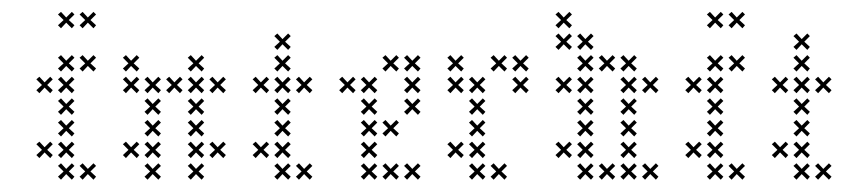

<svg xmlns="http://www.w3.org/2000/svg" viewBox="-20 -301 1397 317"><path d="M102.9 -152.1 93.6 -160.7 102.9 -170 98.6 -174.3 89.3 -165 80.7 -174.3 75.7 -170 85 -160.7 75.7 -152.1 80.7 -147.1 89.3 -156.4 98.6 -147.1ZM102.9 -116.4 93.6 -125 102.9 -134.3 98.6 -138.6 89.3 -129.3 80.7 -138.6 75.7 -134.3 85 -125 75.7 -116.4 80.7 -111.4 89.3 -120.7 98.6 -111.4ZM102.9 -80.7 93.6 -89.3 102.9 -98.6 98.6 -102.9 89.3 -93.6 80.7 -102.9 75.7 -98.6 85 -89.3 75.7 -80.7 80.7 -75.7 89.3 -85 98.6 -75.7ZM102.9 -45 93.6 -53.6 102.9 -62.9 98.6 -67.1 89.3 -57.9 80.7 -67.1 75.7 -62.9 85 -53.6 75.7 -45 80.7 -40 89.3 -49.3 98.6 -40ZM102.9 -9.3 93.6 -17.9 102.9 -27.1 98.6 -31.4 89.3 -22.1 80.7 -31.4 75.7 -27.1 85 -17.9 75.7 -9.3 80.7 -4.3 89.3 -13.6 98.6 -4.3ZM67.1 -45 57.9 -53.6 67.1 -62.9 62.9 -67.1 53.6 -57.9 45 -67.1 40 -62.9 49.3 -53.6 40 -45 45 -40 53.6 -49.3 62.9 -40ZM138.6 -9.3 129.3 -17.9 138.6 -27.1 134.3 -31.4 125 -22.1 116.4 -31.4 111.4 -27.1 120.7 -17.9 111.4 -9.3 116.4 -4.3 125 -13.6 134.3 -4.3ZM102.9 -187.9 93.6 -196.4 102.9 -205.7 98.6 -210 89.3 -200.7 80.7 -210 75.7 -205.7 85 -196.4 75.7 -187.9 80.7 -182.9 89.3 -192.1 98.6 -182.9ZM67.1 -152.1 57.9 -160.7 67.1 -170 62.9 -174.3 53.6 -165 45 -174.3 40 -170 49.3 -160.7 40 -152.1 45 -147.1 53.6 -156.4 62.9 -147.1ZM102.9 -259.3 93.6 -267.9 102.9 -277.1 98.6 -281.4 89.3 -272.1 80.7 -281.4 75.7 -277.1 85 -267.9 75.7 -259.3 80.7 -254.3 89.3 -263.6 98.6 -254.3ZM138.6 -259.3 129.3 -267.9 138.6 -277.1 134.3 -281.4 125 -272.1 116.4 -281.4 111.4 -277.1 120.7 -267.9 111.4 -259.3 116.4 -254.3 125 -263.6 134.3 -254.3ZM138.6 -187.9 129.3 -196.4 138.6 -205.7 134.3 -210 125 -200.7 116.4 -210 111.4 -205.7 120.7 -196.4 111.4 -187.9 116.4 -182.9 125 -192.1 134.3 -182.9Z M245.7 -116.4 236.4 -125 245.7 -134.3 241.4 -138.6 232.1 -129.3 223.6 -138.6 218.6 -134.3 227.9 -125 218.6 -116.4 223.6 -111.4 232.1 -120.7 241.4 -111.4ZM245.7 -80.7 236.4 -89.3 245.7 -98.6 241.4 -102.9 232.1 -93.6 223.6 -102.9 218.6 -98.6 227.9 -89.3 218.6 -80.7 223.6 -75.7 232.1 -85 241.4 -75.7ZM245.7 -45 236.4 -53.6 245.7 -62.9 241.4 -67.1 232.1 -57.9 223.6 -67.1 218.6 -62.9 227.9 -53.6 218.6 -45 223.6 -40 232.1 -49.3 241.4 -40ZM210 -45 200.7 -53.6 210 -62.9 205.7 -67.1 196.4 -57.9 187.9 -67.1 182.9 -62.9 192.1 -53.6 182.9 -45 187.9 -40 196.4 -49.3 205.7 -40ZM245.7 -152.1 236.4 -160.7 245.7 -170 241.4 -174.3 232.1 -165 223.6 -174.3 218.6 -170 227.9 -160.7 218.6 -152.1 223.6 -147.1 232.1 -156.4 241.4 -147.1ZM317.1 -187.9 307.9 -196.4 317.1 -205.7 312.9 -210 303.6 -200.7 295 -210 290 -205.7 299.3 -196.4 290 -187.9 295 -182.9 303.6 -192.1 312.9 -182.9ZM317.1 -152.1 307.9 -160.7 317.1 -170 312.9 -174.3 303.6 -165 295 -174.3 290 -170 299.3 -160.7 290 -152.1 295 -147.1 303.6 -156.4 312.9 -147.1ZM352.9 -152.1 343.6 -160.7 352.9 -170 348.6 -174.3 339.3 -165 330.7 -174.3 325.7 -170 335 -160.7 325.7 -152.1 330.7 -147.1 339.3 -156.4 348.6 -147.1ZM317.1 -116.4 307.9 -125 317.1 -134.3 312.9 -138.6 303.6 -129.3 295 -138.6 290 -134.3 299.3 -125 290 -116.4 295 -111.4 303.6 -120.7 312.9 -111.4ZM317.1 -80.7 307.9 -89.3 317.1 -98.6 312.9 -102.9 303.6 -93.6 295 -102.9 290 -98.6 299.3 -89.3 290 -80.7 295 -75.7 303.6 -85 312.9 -75.7ZM317.1 -45 307.9 -53.6 317.1 -62.9 312.9 -67.1 303.6 -57.9 295 -67.1 290 -62.9 299.3 -53.6 290 -45 295 -40 303.6 -49.3 312.9 -40ZM317.1 -9.3 307.9 -17.9 317.1 -27.1 312.9 -31.4 303.6 -22.1 295 -31.4 290 -27.1 299.3 -17.9 290 -9.3 295 -4.3 303.6 -13.6 312.9 -4.3ZM352.9 -45 343.6 -53.6 352.9 -62.9 348.6 -67.1 339.3 -57.9 330.7 -67.1 325.7 -62.9 335 -53.6 325.7 -45 330.7 -40 339.3 -49.3 348.6 -40ZM210 -152.1 200.7 -160.7 210 -170 205.7 -174.3 196.4 -165 187.9 -174.3 182.9 -170 192.1 -160.7 182.9 -152.1 187.9 -147.1 196.4 -156.4 205.7 -147.1ZM210 -187.9 200.7 -196.4 210 -205.7 205.7 -210 196.4 -200.7 187.9 -210 182.9 -205.7 192.1 -196.4 182.9 -187.9 187.9 -182.9 196.4 -192.1 205.7 -182.9ZM245.7 -9.3 236.4 -17.9 245.7 -27.1 241.4 -31.4 232.1 -22.1 223.6 -31.4 218.6 -27.1 227.9 -17.9 218.6 -9.3 223.6 -4.3 232.1 -13.6 241.4 -4.3ZM281.4 -152.1 272.1 -160.7 281.4 -170 277.1 -174.3 267.9 -165 259.3 -174.3 254.3 -170 263.6 -160.7 254.3 -152.1 259.3 -147.1 267.9 -156.4 277.1 -147.1Z M460 -152.1 450.7 -160.7 460 -170 455.7 -174.3 446.4 -165 437.9 -174.3 432.9 -170 442.1 -160.7 432.9 -152.1 437.9 -147.1 446.4 -156.4 455.7 -147.1ZM460 -116.4 450.7 -125 460 -134.3 455.7 -138.6 446.4 -129.3 437.9 -138.6 432.9 -134.3 442.1 -125 432.9 -116.4 437.9 -111.4 446.4 -120.7 455.7 -111.4ZM460 -80.7 450.7 -89.3 460 -98.6 455.7 -102.9 446.4 -93.6 437.9 -102.9 432.9 -98.6 442.1 -89.3 432.9 -80.7 437.9 -75.7 446.4 -85 455.7 -75.7ZM460 -45 450.7 -53.6 460 -62.9 455.7 -67.1 446.4 -57.9 437.9 -67.1 432.9 -62.9 442.1 -53.6 432.9 -45 437.9 -40 446.4 -49.3 455.7 -40ZM460 -9.3 450.7 -17.9 460 -27.1 455.7 -31.4 446.4 -22.1 437.9 -31.4 432.9 -27.1 442.1 -17.9 432.9 -9.3 437.9 -4.3 446.4 -13.6 455.7 -4.3ZM495.7 -9.3 486.4 -17.9 495.7 -27.1 491.4 -31.4 482.1 -22.1 473.6 -31.4 468.6 -27.1 477.9 -17.9 468.6 -9.3 473.6 -4.3 482.1 -13.6 491.4 -4.3ZM424.3 -45 415 -53.6 424.3 -62.9 420 -67.1 410.7 -57.9 402.1 -67.1 397.1 -62.9 406.4 -53.6 397.1 -45 402.1 -40 410.7 -49.3 420 -40ZM495.7 -152.1 486.4 -160.7 495.7 -170 491.4 -174.3 482.1 -165 473.6 -174.3 468.6 -170 477.9 -160.7 468.6 -152.1 473.6 -147.1 482.1 -156.4 491.4 -147.1ZM424.3 -152.1 415 -160.7 424.3 -170 420 -174.3 410.7 -165 402.1 -174.3 397.1 -170 406.4 -160.7 397.1 -152.1 402.1 -147.1 410.7 -156.4 420 -147.1ZM460 -187.9 450.7 -196.4 460 -205.7 455.7 -210 446.4 -200.7 437.9 -210 432.9 -205.7 442.1 -196.4 432.9 -187.9 437.9 -182.9 446.4 -192.1 455.7 -182.9ZM460 -223.6 450.7 -232.1 460 -241.4 455.7 -245.7 446.4 -236.4 437.9 -245.7 432.9 -241.4 442.1 -232.1 432.9 -223.6 437.9 -218.6 446.4 -227.9 455.7 -218.6Z M602.9 -45 593.6 -53.6 602.9 -62.9 598.6 -67.1 589.3 -57.9 580.7 -67.1 575.7 -62.9 585 -53.6 575.7 -45 580.7 -40 589.3 -49.3 598.6 -40ZM602.9 -80.7 593.6 -89.3 602.9 -98.6 598.6 -102.9 589.3 -93.6 580.7 -102.9 575.7 -98.6 585 -89.3 575.7 -80.7 580.7 -75.7 589.3 -85 598.6 -75.7ZM602.9 -116.4 593.6 -125 602.9 -134.3 598.6 -138.6 589.3 -129.3 580.7 -138.6 575.7 -134.3 585 -125 575.7 -116.4 580.7 -111.4 589.3 -120.7 598.6 -111.4ZM602.9 -152.1 593.6 -160.7 602.9 -170 598.6 -174.3 589.3 -165 580.7 -174.3 575.7 -170 585 -160.7 575.7 -152.1 580.7 -147.1 589.3 -156.4 598.6 -147.1ZM638.6 -187.9 629.3 -196.4 638.6 -205.7 634.3 -210 625 -200.7 616.4 -210 611.4 -205.7 620.7 -196.4 611.4 -187.9 616.4 -182.9 625 -192.1 634.3 -182.9ZM638.6 -9.3 629.3 -17.9 638.6 -27.1 634.3 -31.4 625 -22.1 616.4 -31.4 611.4 -27.1 620.7 -17.9 611.4 -9.3 616.4 -4.3 625 -13.6 634.3 -4.3ZM674.3 -152.1 665 -160.7 674.3 -170 670 -174.3 660.7 -165 652.1 -174.3 647.1 -170 656.4 -160.7 647.1 -152.1 652.1 -147.1 660.7 -156.4 670 -147.1ZM674.3 -116.4 665 -125 674.3 -134.3 670 -138.6 660.7 -129.3 652.1 -138.6 647.1 -134.3 656.4 -125 647.1 -116.4 652.1 -111.4 660.7 -120.7 670 -111.4ZM638.6 -80.7 629.3 -89.3 638.6 -98.6 634.3 -102.9 625 -93.6 616.4 -102.9 611.4 -98.6 620.7 -89.3 611.4 -80.7 616.4 -75.7 625 -85 634.3 -75.7ZM674.3 -9.3 665 -17.9 674.3 -27.1 670 -31.4 660.7 -22.1 652.1 -31.4 647.1 -27.1 656.4 -17.9 647.1 -9.3 652.1 -4.3 660.7 -13.6 670 -4.3ZM602.9 -9.3 593.6 -17.9 602.9 -27.1 598.6 -31.4 589.3 -22.1 580.7 -31.4 575.7 -27.1 585 -17.9 575.7 -9.3 580.7 -4.3 589.3 -13.6 598.6 -4.3ZM567.1 -152.1 557.9 -160.7 567.1 -170 562.9 -174.3 553.6 -165 545 -174.3 540 -170 549.3 -160.7 540 -152.1 545 -147.1 553.6 -156.4 562.9 -147.1ZM674.3 -187.9 665 -196.4 674.3 -205.7 670 -210 660.7 -200.7 652.1 -210 647.1 -205.7 656.4 -196.4 647.1 -187.9 652.1 -182.9 660.7 -192.1 670 -182.9Z M781.4 -9.3 772.1 -17.9 781.4 -27.1 777.1 -31.4 767.9 -22.1 759.3 -31.4 754.3 -27.1 763.6 -17.9 754.3 -9.3 759.3 -4.3 767.9 -13.6 777.1 -4.3ZM781.4 -45 772.1 -53.6 781.4 -62.9 777.1 -67.1 767.9 -57.9 759.3 -67.1 754.3 -62.9 763.6 -53.6 754.3 -45 759.3 -40 767.9 -49.3 777.1 -40ZM781.4 -80.7 772.1 -89.3 781.4 -98.6 777.1 -102.9 767.9 -93.6 759.3 -102.9 754.3 -98.6 763.6 -89.3 754.3 -80.7 759.3 -75.7 767.9 -85 777.1 -75.7ZM781.4 -116.4 772.1 -125 781.4 -134.3 777.1 -138.6 767.9 -129.3 759.3 -138.6 754.3 -134.3 763.6 -125 754.3 -116.4 759.3 -111.4 767.9 -120.7 777.1 -111.4ZM781.4 -152.1 772.1 -160.7 781.4 -170 777.1 -174.3 767.9 -165 759.3 -174.3 754.3 -170 763.6 -160.7 754.3 -152.1 759.3 -147.1 767.9 -156.4 777.1 -147.1ZM745.7 -187.9 736.4 -196.4 745.7 -205.7 741.4 -210 732.1 -200.7 723.6 -210 718.6 -205.7 727.9 -196.4 718.6 -187.9 723.6 -182.9 732.1 -192.1 741.4 -182.9ZM817.1 -9.3 807.9 -17.9 817.1 -27.1 812.9 -31.4 803.6 -22.1 795 -31.4 790 -27.1 799.3 -17.9 790 -9.3 795 -4.3 803.6 -13.6 812.9 -4.3ZM745.7 -45 736.4 -53.6 745.7 -62.9 741.4 -67.1 732.1 -57.9 723.6 -67.1 718.6 -62.9 727.9 -53.6 718.6 -45 723.6 -40 732.1 -49.3 741.4 -40ZM852.9 -187.9 843.6 -196.4 852.9 -205.7 848.6 -210 839.3 -200.7 830.7 -210 825.7 -205.7 835 -196.4 825.7 -187.9 830.7 -182.9 839.3 -192.1 848.6 -182.9ZM852.9 -152.1 843.6 -160.7 852.9 -170 848.6 -174.3 839.3 -165 830.7 -174.3 825.7 -170 835 -160.7 825.7 -152.1 830.7 -147.1 839.3 -156.4 848.6 -147.1ZM817.1 -187.9 807.9 -196.4 817.1 -205.7 812.9 -210 803.6 -200.7 795 -210 790 -205.7 799.3 -196.4 790 -187.9 795 -182.9 803.6 -192.1 812.9 -182.9ZM745.7 -152.1 736.4 -160.7 745.7 -170 741.4 -174.3 732.1 -165 723.6 -174.3 718.6 -170 727.9 -160.7 718.6 -152.1 723.6 -147.1 732.1 -156.4 741.4 -147.1Z M1031.4 -152.1 1022.1 -160.7 1031.4 -170 1027.1 -174.3 1017.9 -165 1009.3 -174.3 1004.3 -170 1013.6 -160.7 1004.3 -152.1 1009.3 -147.1 1017.9 -156.4 1027.1 -147.1ZM1031.4 -116.4 1022.1 -125 1031.4 -134.3 1027.1 -138.6 1017.9 -129.3 1009.3 -138.6 1004.3 -134.3 1013.6 -125 1004.3 -116.4 1009.3 -111.4 1017.9 -120.7 1027.1 -111.4ZM1031.4 -80.7 1022.1 -89.3 1031.4 -98.6 1027.1 -102.9 1017.9 -93.6 1009.3 -102.9 1004.3 -98.6 1013.6 -89.3 1004.3 -80.7 1009.3 -75.7 1017.9 -85 1027.1 -75.7ZM1031.4 -45 1022.1 -53.6 1031.4 -62.9 1027.1 -67.1 1017.9 -57.9 1009.3 -67.1 1004.3 -62.9 1013.6 -53.6 1004.3 -45 1009.3 -40 1017.9 -49.3 1027.1 -40ZM1031.4 -9.3 1022.1 -17.9 1031.4 -27.1 1027.1 -31.4 1017.9 -22.1 1009.3 -31.4 1004.3 -27.1 1013.6 -17.9 1004.3 -9.3 1009.3 -4.3 1017.9 -13.6 1027.1 -4.3ZM995.7 -9.3 986.4 -17.9 995.7 -27.1 991.4 -31.4 982.1 -22.1 973.6 -31.4 968.6 -27.1 977.9 -17.9 968.6 -9.3 973.6 -4.3 982.1 -13.6 991.4 -4.3ZM960 -45 950.7 -53.6 960 -62.9 955.7 -67.1 946.4 -57.9 937.9 -67.1 932.9 -62.9 942.1 -53.6 932.9 -45 937.9 -40 946.4 -49.3 955.7 -40ZM924.3 -45 915 -53.6 924.3 -62.9 920 -67.1 910.7 -57.9 902.1 -67.1 897.1 -62.9 906.4 -53.6 897.1 -45 902.1 -40 910.7 -49.3 920 -40ZM1067.1 -9.3 1057.9 -17.9 1067.1 -27.1 1062.9 -31.4 1053.6 -22.1 1045 -31.4 1040 -27.1 1049.3 -17.9 1040 -9.3 1045 -4.3 1053.6 -13.6 1062.9 -4.3ZM960 -80.7 950.7 -89.3 960 -98.6 955.7 -102.9 946.4 -93.6 937.9 -102.9 932.9 -98.6 942.1 -89.3 932.9 -80.7 937.9 -75.7 946.4 -85 955.7 -75.7ZM960 -116.4 950.7 -125 960 -134.3 955.7 -138.6 946.4 -129.3 937.9 -138.6 932.9 -134.3 942.1 -125 932.9 -116.4 937.9 -111.4 946.4 -120.7 955.7 -111.4ZM960 -152.1 950.7 -160.7 960 -170 955.7 -174.3 946.4 -165 937.9 -174.3 932.9 -170 942.1 -160.7 932.9 -152.1 937.9 -147.1 946.4 -156.4 955.7 -147.1ZM924.3 -152.1 915 -160.7 924.3 -170 920 -174.3 910.7 -165 902.1 -174.3 897.1 -170 906.4 -160.7 897.1 -152.1 902.1 -147.1 910.7 -156.4 920 -147.1ZM960 -223.6 950.7 -232.1 960 -241.4 955.7 -245.7 946.4 -236.4 937.9 -245.7 932.9 -241.4 942.1 -232.1 932.9 -223.6 937.9 -218.6 946.4 -227.9 955.7 -218.6ZM995.7 -187.9 986.4 -196.4 995.7 -205.7 991.4 -210 982.1 -200.7 973.6 -210 968.6 -205.7 977.9 -196.4 968.6 -187.9 973.6 -182.9 982.1 -192.1 991.4 -182.9ZM1031.4 -187.9 1022.1 -196.4 1031.4 -205.7 1027.1 -210 1017.9 -200.7 1009.3 -210 1004.3 -205.7 1013.6 -196.4 1004.3 -187.9 1009.3 -182.9 1017.9 -192.1 1027.1 -182.9ZM1067.1 -152.1 1057.9 -160.7 1067.1 -170 1062.9 -174.3 1053.6 -165 1045 -174.3 1040 -170 1049.3 -160.7 1040 -152.1 1045 -147.1 1053.6 -156.4 1062.9 -147.1ZM960 -9.3 950.7 -17.9 960 -27.1 955.7 -31.4 946.4 -22.1 937.9 -31.4 932.9 -27.1 942.1 -17.9 932.9 -9.3 937.9 -4.3 946.4 -13.6 955.7 -4.3ZM924.3 -223.6 915 -232.1 924.3 -241.4 920 -245.7 910.7 -236.4 902.1 -245.7 897.1 -241.4 906.4 -232.1 897.1 -223.6 902.1 -218.6 910.7 -227.9 920 -218.6ZM960 -187.9 950.7 -196.4 960 -205.7 955.7 -210 946.4 -200.7 937.9 -210 932.9 -205.7 942.1 -196.4 932.9 -187.9 937.9 -182.9 946.4 -192.1 955.7 -182.9ZM924.3 -259.3 915 -267.9 924.3 -277.1 920 -281.4 910.7 -272.1 902.1 -281.4 897.1 -277.1 906.4 -267.9 897.1 -259.3 902.1 -254.3 910.7 -263.6 920 -254.3Z M1174.3 -152.1 1165 -160.7 1174.3 -170 1170 -174.3 1160.7 -165 1152.1 -174.3 1147.1 -170 1156.4 -160.7 1147.1 -152.1 1152.1 -147.1 1160.7 -156.4 1170 -147.1ZM1174.3 -116.4 1165 -125 1174.3 -134.3 1170 -138.6 1160.7 -129.3 1152.1 -138.6 1147.1 -134.3 1156.4 -125 1147.1 -116.4 1152.1 -111.4 1160.7 -120.7 1170 -111.4ZM1174.3 -80.7 1165 -89.3 1174.3 -98.6 1170 -102.9 1160.7 -93.6 1152.1 -102.9 1147.1 -98.6 1156.4 -89.3 1147.1 -80.7 1152.1 -75.7 1160.7 -85 1170 -75.7ZM1174.3 -45 1165 -53.6 1174.3 -62.9 1170 -67.1 1160.7 -57.9 1152.1 -67.1 1147.1 -62.9 1156.4 -53.6 1147.1 -45 1152.1 -40 1160.7 -49.3 1170 -40ZM1174.3 -9.3 1165 -17.9 1174.3 -27.1 1170 -31.4 1160.7 -22.1 1152.1 -31.4 1147.1 -27.1 1156.4 -17.9 1147.1 -9.3 1152.1 -4.3 1160.7 -13.6 1170 -4.3ZM1138.6 -45 1129.3 -53.6 1138.6 -62.9 1134.3 -67.1 1125 -57.9 1116.4 -67.1 1111.4 -62.9 1120.7 -53.6 1111.4 -45 1116.4 -40 1125 -49.3 1134.3 -40ZM1210 -9.3 1200.7 -17.9 1210 -27.1 1205.7 -31.4 1196.4 -22.1 1187.9 -31.4 1182.9 -27.1 1192.1 -17.9 1182.9 -9.3 1187.9 -4.3 1196.4 -13.6 1205.7 -4.3ZM1174.3 -187.9 1165 -196.4 1174.3 -205.7 1170 -210 1160.7 -200.7 1152.1 -210 1147.1 -205.7 1156.4 -196.4 1147.1 -187.9 1152.1 -182.9 1160.7 -192.1 1170 -182.9ZM1138.6 -152.1 1129.3 -160.7 1138.6 -170 1134.3 -174.3 1125 -165 1116.4 -174.3 1111.4 -170 1120.7 -160.7 1111.4 -152.1 1116.4 -147.1 1125 -156.4 1134.3 -147.1ZM1174.3 -259.3 1165 -267.9 1174.3 -277.1 1170 -281.4 1160.7 -272.1 1152.1 -281.4 1147.1 -277.1 1156.4 -267.9 1147.1 -259.3 1152.1 -254.3 1160.7 -263.6 1170 -254.3ZM1210 -259.3 1200.7 -267.9 1210 -277.1 1205.7 -281.4 1196.4 -272.1 1187.9 -281.4 1182.9 -277.1 1192.1 -267.9 1182.9 -259.3 1187.9 -254.3 1196.4 -263.6 1205.7 -254.3ZM1210 -187.9 1200.7 -196.4 1210 -205.7 1205.7 -210 1196.4 -200.7 1187.9 -210 1182.9 -205.7 1192.1 -196.4 1182.9 -187.9 1187.9 -182.9 1196.4 -192.1 1205.7 -182.9Z M1317.1 -152.1 1307.9 -160.7 1317.1 -170 1312.9 -174.3 1303.6 -165 1295 -174.3 1290 -170 1299.3 -160.7 1290 -152.1 1295 -147.1 1303.6 -156.4 1312.9 -147.1ZM1317.1 -116.4 1307.9 -125 1317.1 -134.3 1312.9 -138.6 1303.6 -129.3 1295 -138.6 1290 -134.3 1299.3 -125 1290 -116.4 1295 -111.4 1303.6 -120.7 1312.9 -111.4ZM1317.1 -80.7 1307.9 -89.3 1317.1 -98.6 1312.9 -102.9 1303.6 -93.6 1295 -102.9 1290 -98.6 1299.3 -89.3 1290 -80.7 1295 -75.7 1303.6 -85 1312.9 -75.7ZM1317.1 -45 1307.9 -53.6 1317.1 -62.9 1312.9 -67.1 1303.6 -57.9 1295 -67.1 1290 -62.9 1299.3 -53.6 1290 -45 1295 -40 1303.6 -49.3 1312.9 -40ZM1317.1 -9.3 1307.9 -17.9 1317.1 -27.1 1312.9 -31.4 1303.6 -22.1 1295 -31.4 1290 -27.1 1299.3 -17.9 1290 -9.3 1295 -4.3 1303.6 -13.6 1312.9 -4.3ZM1352.9 -9.3 1343.6 -17.9 1352.9 -27.1 1348.6 -31.4 1339.3 -22.1 1330.7 -31.4 1325.7 -27.1 1335 -17.9 1325.7 -9.3 1330.7 -4.3 1339.3 -13.6 1348.6 -4.3ZM1281.4 -45 1272.1 -53.6 1281.4 -62.9 1277.1 -67.1 1267.9 -57.9 1259.3 -67.1 1254.3 -62.9 1263.6 -53.6 1254.3 -45 1259.3 -40 1267.9 -49.3 1277.1 -40ZM1352.9 -152.1 1343.6 -160.7 1352.9 -170 1348.6 -174.3 1339.3 -165 1330.7 -174.3 1325.7 -170 1335 -160.7 1325.7 -152.1 1330.7 -147.1 1339.3 -156.4 1348.6 -147.1ZM1281.4 -152.1 1272.1 -160.7 1281.4 -170 1277.1 -174.3 1267.9 -165 1259.3 -174.3 1254.3 -170 1263.6 -160.7 1254.3 -152.1 1259.3 -147.1 1267.9 -156.4 1277.1 -147.1ZM1317.1 -187.9 1307.9 -196.4 1317.1 -205.7 1312.9 -210 1303.6 -200.7 1295 -210 1290 -205.7 1299.3 -196.4 1290 -187.9 1295 -182.9 1303.6 -192.1 1312.9 -182.9ZM1317.1 -223.6 1307.9 -232.1 1317.1 -241.4 1312.9 -245.7 1303.6 -236.4 1295 -245.7 1290 -241.4 1299.3 -232.1 1290 -223.6 1295 -218.6 1303.6 -227.9 1312.9 -218.6Z"/></svg>

Font: Gossip Low Cross Small
Style: Regular
Weight: 200
Width: 3
Designer: Deborah Khodanovich
Version: Version 1.001;Glyphs 3.3.1 (3343)